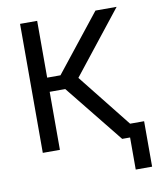

<svg xmlns="http://www.w3.org/2000/svg" viewBox="-95 -788 890 1042"><g transform="rotate(-10 350.0 -267.0)"><path d="M524.4 0 267.1 -319.8H181.2V0H86.9V-710.9H181.2V-397.9H254.4L502.4 -710.9H619.1L347.7 -367.2L639.6 0ZM658.2 -73.7V176.8H567.9V-73.7Z"/></g></svg>

Font: Roboto21382017
Style: Regular
Weight: 400
Designer: Christian Robertson
Foundry: Google
Version: Version 2.138; 2017